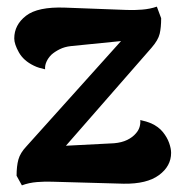

<svg xmlns="http://www.w3.org/2000/svg" viewBox="-20 -548 546 579"><path d="M46 11 30 -18Q30 -47 35.5 -67Q41 -87 60 -107L361 -442L383 -428L194 -409Q175 -407 160 -399.5Q145 -392 135 -383Q125 -373 120 -361.5Q115 -350 116 -339Q107 -341 98.5 -343.5Q90 -346 82 -350Q51 -365 37 -390Q23 -415 23 -432Q23 -473 58.5 -500.5Q94 -528 176 -525L362 -518Q384 -517 408.5 -519Q433 -521 453 -528L466 -493Q466 -465 461.5 -446Q457 -427 437 -404L153 -79L130 -106L324 -116Q347 -118 363.5 -126Q380 -134 390 -146Q398 -155 401 -165.5Q404 -176 403 -186Q422 -182 436 -176Q458 -166 471 -150Q484 -134 490 -117Q496 -100 496 -87Q496 -47 459.5 -20Q423 7 353 6L138 0Q117 -1 92 1Q67 3 46 11Z"/></svg>

Font: Arima Thin
Style: Bold
Weight: 700
Version: Version 1.100